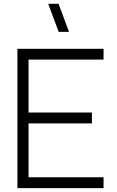

<svg xmlns="http://www.w3.org/2000/svg" viewBox="-20 -972 605 992"><path d="M336.5 -807.5 282.5 -952.5H229L283 -807.5ZM515 0V-56H127.5V-334.5H455V-390.5H127.5V-664H515V-720H70V0Z"/></svg>

Font: Vela Sans Light
Style: Regular
Weight: 300
Designer: Principal design: Mikhail Sharanda - project Manrope.
Design modification: Ravid Balaliev
Foundry: Mikhail Sharanda
Version: Version 1.001